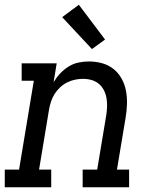

<svg xmlns="http://www.w3.org/2000/svg" viewBox="-30 -786 650 806"><path d="M-10 0V-74H50L112 -447H61V-520H208L195 -441Q207 -461 223 -478Q239 -495 258.5 -507Q278 -519 300 -523.5Q322 -528 344 -528Q372 -528 399 -520.5Q426 -513 447 -496Q468 -479 481 -455Q494 -431 499 -404Q504 -377 503 -348Q502 -319 497 -290L461 -74H512V0H317V-74H378L416 -302Q419 -321 419.5 -339Q420 -357 417 -374.5Q414 -392 406 -407.5Q398 -423 385 -434Q372 -445 354.5 -450Q337 -455 319 -455Q302 -455 285 -451.5Q268 -448 252 -440Q236 -432 222.5 -419.5Q209 -407 199.5 -392Q190 -377 184.5 -360.5Q179 -344 176 -327L134 -74H185V0ZM356 -580 231 -714 301 -766 411 -620Z"/></svg>

Font: Iosevka Etoile Oblique
Style: Regular
Weight: 400
Italic angle: -9°
Designer: Belleve Invis
Foundry: Belleve Invis
Version: Version 15.5.2; ttfautohint (v1.8.4)